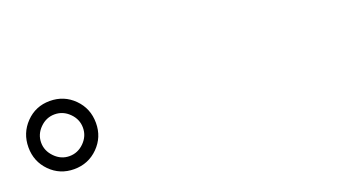

<svg xmlns="http://www.w3.org/2000/svg" viewBox="-35 -1012 1069 608"><g transform="rotate(-20 500.0 -707.5)"><path d="M253.9 -707Q253.9 -659.2 220.7 -626Q187.5 -592.8 139.6 -592.8Q91.8 -592.8 59.1 -626Q26.4 -659.2 26.4 -707Q26.4 -754.9 59.1 -788.6Q91.8 -822.3 139.6 -822.3Q187.5 -822.3 220.7 -789.1Q253.9 -755.9 253.9 -707ZM69.3 -707Q69.3 -679.7 90.3 -658.2Q111.3 -636.7 139.6 -636.7Q168 -636.7 189 -657.7Q210 -678.7 210 -707Q210 -735.4 189 -756.3Q168 -777.3 139.6 -777.3Q111.3 -777.3 90.3 -756.3Q69.3 -735.4 69.3 -707Z"/></g></svg>

Font: Gen Shin Gothic Monospace Regular
Style: Regular
Weight: 400
Designer: [Source Han Sans]
Ryoko NISHIZUKA  (kana & ideographs); Paul D. Hunt (Latin, Greek & Cyrillic); Wenlong ZHANG  (bopomofo
Version: Version 1.002.20150607